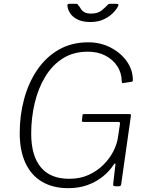

<svg xmlns="http://www.w3.org/2000/svg" viewBox="-20 -973 772 1003"><path d="M337 10Q256 10 199 -24Q142 -58 112.5 -122.5Q83 -187 83 -278Q83 -371 106 -456Q129 -541 174.5 -608Q220 -675 287 -713.5Q354 -752 441 -752Q505 -752 558 -724.5Q611 -697 642.5 -652.5Q674 -608 674 -555Q674 -547 668 -546L623 -539Q619 -538 617.5 -540.5Q616 -543 616 -550Q615 -593 592.5 -627.5Q570 -662 530.5 -682.5Q491 -703 439 -703Q363 -703 307.5 -667.5Q252 -632 215.5 -571Q179 -510 161 -433.5Q143 -357 143 -275Q143 -160 193 -99.5Q243 -39 341 -39Q399 -39 443.5 -59.5Q488 -80 520.5 -112.5Q553 -145 572 -182.5Q591 -220 596 -254L607 -327Q608 -336 598 -336H415Q407 -336 408 -343L411 -372Q412 -377 417 -377H657Q661 -377 663 -375Q665 -373 664 -369L613 -10Q612 0 601 0H583Q570 0 571 -10L583 -114Q584 -119 581 -119Q578 -119 574 -113Q552 -79 517.5 -51Q483 -23 437.5 -6.5Q392 10 337 10ZM589 -953Q596 -953 598 -950Q600 -947 597 -941Q589 -924 569.5 -904.5Q550 -885 521 -871.5Q492 -858 451 -858Q412 -858 385.5 -871Q359 -884 346 -904.5Q333 -925 332 -946Q332 -948 334 -950.5Q336 -953 341 -953H379Q384 -953 385.5 -950.5Q387 -948 391 -943Q396 -938 402 -927.5Q408 -917 420.5 -909.5Q433 -902 456 -902Q491 -902 511 -918.5Q531 -935 544 -949Q547 -952 549.5 -952.5Q552 -953 555 -953Z"/></svg>

Font: Libre Franklin Thin ExtraLight
Style: Italic
Weight: 250
Italic angle: -8°
Version: Version 3.000